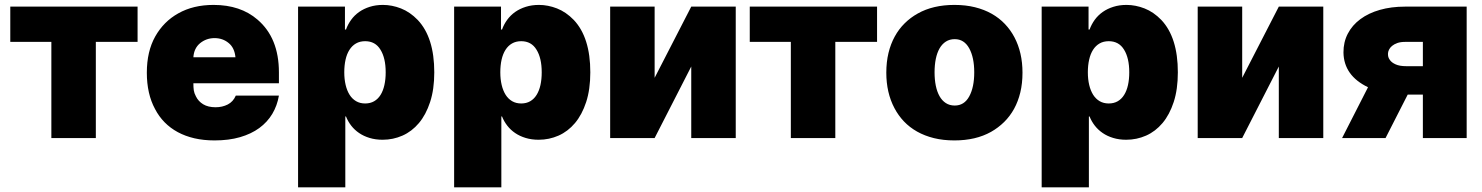

<svg xmlns="http://www.w3.org/2000/svg" viewBox="-20 -573 6152 797"><path d="M377.8 0H193.2V-399.1H22.7V-545.5H551.1V-399.1H377.8Z M870.7 9.9Q825.3 9.9 787.1 1.1Q748.9 -7.8 718 -24.5Q687.1 -41.2 663.4 -65.3Q639.6 -89.5 623.6 -120.4Q589.5 -183.2 589.5 -271.3Q589.5 -359.4 624.3 -421.5Q659.4 -483.7 719.8 -517.4Q782 -552.6 866.5 -552.6Q978.3 -552.6 1049 -491.5Q1137.8 -415.5 1137.8 -272.7V-227.3H782.7Q782.7 -210.2 784.4 -198.2Q786.2 -186.1 793.3 -172.9Q803.3 -152.3 823.5 -140.1Q843.8 -127.8 875 -127.8Q902.7 -127.8 925.2 -139.2Q947.8 -150.6 958.8 -176.1H1137.8Q1130.7 -134.6 1110.3 -100.3Q1089.8 -66.1 1056.3 -41.5Q1022.7 -17 976.4 -3.6Q930 9.9 870.7 9.9ZM957.4 -335.2Q953.5 -375 929 -394.5Q904.5 -414.8 870.7 -414.8Q836.6 -414.8 810.7 -393.8Q785.2 -372.9 782.7 -335.2Z M1413.4 204.5H1217.3V-545.5H1411.9V-450.3H1416.2Q1424 -471.9 1437.7 -490.8Q1451.3 -509.6 1470.7 -523.3Q1490.1 -536.9 1514.9 -544.7Q1539.8 -552.6 1569.6 -552.6Q1606.9 -552.6 1644.4 -538Q1681.8 -523.4 1714.1 -490.1Q1782.7 -417.3 1782.7 -272.7Q1782.7 -202.1 1765.4 -149.5Q1748.2 -96.9 1718.9 -62.1Q1689.6 -27.3 1650.7 -10.1Q1611.9 7.1 1568.2 7.1Q1538.7 7.1 1514.2 -0.4Q1489.7 -7.8 1470.7 -20.8Q1451.7 -33.7 1438 -51.3Q1424.4 -68.9 1416.2 -89.5H1413.4ZM1495.7 -143.5Q1517 -143.5 1533 -152.7Q1549 -161.9 1559.7 -179Q1570.3 -196 1575.6 -219.8Q1581 -243.6 1581 -272.7Q1581 -332 1559.3 -366.8Q1538 -402 1495.7 -402Q1474.1 -402 1457.7 -392.6Q1441.4 -383.2 1430.6 -366.1Q1419.7 -349.1 1414.4 -325.3Q1409.1 -301.5 1409.1 -272.7Q1409.1 -244 1414.8 -220.2Q1420.5 -196.4 1431.3 -179.3Q1442.1 -162.3 1458.3 -152.9Q1474.4 -143.5 1495.7 -143.5Z M2061.1 204.5H1865.1V-545.5H2059.7V-450.3H2063.9Q2071.7 -471.9 2085.4 -490.8Q2099.1 -509.6 2118.4 -523.3Q2137.8 -536.9 2162.6 -544.7Q2187.5 -552.6 2217.3 -552.6Q2254.6 -552.6 2292.1 -538Q2329.5 -523.4 2361.9 -490.1Q2430.4 -417.3 2430.4 -272.7Q2430.4 -202.1 2413.2 -149.5Q2396 -96.9 2366.7 -62.1Q2337.4 -27.3 2298.5 -10.1Q2259.6 7.1 2215.9 7.1Q2186.4 7.1 2161.9 -0.4Q2137.4 -7.8 2118.4 -20.8Q2099.4 -33.7 2085.8 -51.3Q2072.1 -68.9 2063.9 -89.5H2061.1ZM2143.5 -143.5Q2164.8 -143.5 2180.8 -152.7Q2196.7 -161.9 2207.4 -179Q2218 -196 2223.4 -219.8Q2228.7 -243.6 2228.7 -272.7Q2228.7 -332 2207 -366.8Q2185.7 -402 2143.5 -402Q2121.8 -402 2105.5 -392.6Q2089.1 -383.2 2078.3 -366.1Q2067.5 -349.1 2062.1 -325.3Q2056.8 -301.5 2056.8 -272.7Q2056.8 -244 2062.5 -220.2Q2068.2 -196.4 2079 -179.3Q2089.8 -162.3 2106 -152.9Q2122.2 -143.5 2143.5 -143.5Z M3034.1 0H2849.4V-296.9L2697.4 0H2512.8V-545.5H2697.4V-250L2849.4 -545.5H3034.1Z M3447.4 0H3262.8V-399.1H3092.3V-545.5H3620.7V-399.1H3447.4Z M3941.8 9.9Q3895.6 9.9 3856.9 0.4Q3818.2 -9.2 3786.9 -26.8Q3755.7 -44.4 3732.2 -69.1Q3708.8 -93.8 3692.8 -124.3Q3659.1 -187.9 3659.1 -271.3Q3659.1 -315.3 3668.1 -353Q3677.2 -390.6 3694.1 -421.3Q3710.9 -452.1 3735.1 -476Q3759.2 -500 3789.8 -517Q3853 -552.6 3941.8 -552.6Q3988.3 -552.6 4027 -543Q4065.7 -533.4 4096.8 -515.8Q4127.8 -498.2 4151.3 -473.5Q4174.7 -448.9 4190.7 -418.7Q4224.4 -355.1 4224.4 -271.3Q4224.4 -226.9 4215.4 -189.5Q4206.3 -152 4189.5 -121.3Q4172.6 -90.6 4148.3 -66.6Q4123.9 -42.6 4093.8 -25.6Q4030.5 9.9 3941.8 9.9ZM3943.2 -134.9Q3982.6 -134.9 4003.2 -172.6Q4024.1 -210.6 4024.1 -272.7Q4024.1 -334.5 4003.2 -372.5Q3982.2 -410.5 3943.2 -410.5Q3922.2 -410.5 3906.4 -400.4Q3890.6 -390.3 3880.1 -372Q3869.7 -353.7 3864.5 -328.3Q3859.4 -302.9 3859.4 -272.7Q3859.4 -242.9 3864.5 -217.5Q3869.7 -192.1 3880 -173.8Q3890.3 -155.5 3906.1 -145.2Q3921.9 -134.9 3943.2 -134.9Z M4500 204.5H4304V-545.5H4498.6V-450.3H4502.8Q4510.7 -471.9 4524.3 -490.8Q4538 -509.6 4557.4 -523.3Q4576.7 -536.9 4601.6 -544.7Q4626.4 -552.6 4656.2 -552.6Q4693.5 -552.6 4731 -538Q4768.5 -523.4 4800.8 -490.1Q4869.3 -417.3 4869.3 -272.7Q4869.3 -202.1 4852.1 -149.5Q4834.9 -96.9 4805.6 -62.1Q4776.3 -27.3 4737.4 -10.1Q4698.5 7.1 4654.8 7.1Q4625.4 7.1 4600.9 -0.4Q4576.3 -7.8 4557.4 -20.8Q4538.4 -33.7 4524.7 -51.3Q4511 -68.9 4502.8 -89.5H4500ZM4582.4 -143.5Q4603.7 -143.5 4619.7 -152.7Q4635.7 -161.9 4646.3 -179Q4657 -196 4662.3 -219.8Q4667.6 -243.6 4667.6 -272.7Q4667.6 -332 4646 -366.8Q4624.6 -402 4582.4 -402Q4560.7 -402 4544.4 -392.6Q4528.1 -383.2 4517.2 -366.1Q4506.4 -349.1 4501.1 -325.3Q4495.7 -301.5 4495.7 -272.7Q4495.7 -244 4501.4 -220.2Q4507.1 -196.4 4517.9 -179.3Q4528.8 -162.3 4544.9 -152.9Q4561.1 -143.5 4582.4 -143.5Z M5473 0H5288.4V-296.9L5136.4 0H4951.7V-545.5H5136.4V-250L5288.4 -545.5H5473Z M6068.2 0H5886.4V-180.4H5823.5L5731.5 0H5551.1L5658.7 -210.9Q5558.2 -259.2 5556.8 -355.1Q5556.5 -398.1 5574.8 -433.2Q5593 -468.4 5626.8 -493.4Q5660.5 -518.5 5707.7 -532Q5755 -545.5 5812.5 -545.5H6068.2ZM5886.4 -298.3V-399.1H5812.5Q5793.7 -399.1 5780.4 -394.4Q5767 -389.6 5758.3 -382.3Q5749.6 -375 5745.6 -366.3Q5741.5 -357.6 5741.5 -349.8Q5741.5 -342.7 5742.9 -337Q5744.3 -331.3 5749.3 -324.2Q5756.7 -313.2 5773.4 -305.8Q5790.1 -298.3 5816.8 -298.3Z"/></svg>

Font: Linik Sans Black
Style: Regular
Weight: 900
Designer: Fonts by Rasmus Andersson / Changes by Cristiano Sobral with parts from Marc Monis
Foundry: rsms
Version: Version 3.020; ttfautohint (v1.6)